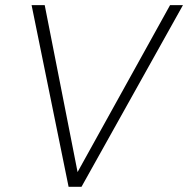

<svg xmlns="http://www.w3.org/2000/svg" viewBox="-20 -722 727 742"><path d="M245.1 0 102.1 -702.1H152.8L279.8 -57.1L637.2 -702.1H687L294.9 0Z"/></svg>

Font: SVN-Poppins ExtraLight
Style: Italic
Weight: 200
Italic angle: -10°
Designer: Ninad Kale (Devanagari), Jonny Pinhorn (Latin)
Foundry: Indian Type Foundry
Version: Version 3.002 2017